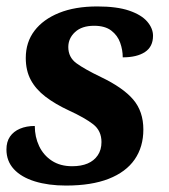

<svg xmlns="http://www.w3.org/2000/svg" viewBox="-24 -566 524 596"><path d="M181 10Q126 10 84 -3Q42 -16 19 -41Q-4 -66 -4 -102Q-4 -126 7 -142Q18 -158 38 -166.5Q58 -175 84 -175Q84 -141 97.5 -112.5Q111 -84 137 -67Q163 -50 200 -50Q228 -50 248 -58.5Q268 -67 279.5 -84Q291 -101 291 -125Q291 -160 265.5 -180Q240 -200 190 -223Q147 -243 117 -266Q87 -289 71.5 -318Q56 -347 56 -386Q56 -435 83 -470.5Q110 -506 159.5 -526Q209 -546 278 -546Q339 -546 377 -533Q415 -520 433 -499Q451 -478 451 -455Q451 -421 426 -404.5Q401 -388 357 -388Q357 -411 349 -433.5Q341 -456 321.5 -471Q302 -486 268 -486Q230 -486 209 -466.5Q188 -447 188 -420Q188 -388 213.5 -369.5Q239 -351 289 -327Q358 -294 389.5 -257Q421 -220 421 -164Q421 -110 394 -71Q367 -32 313.5 -11Q260 10 181 10Z"/></svg>

Font: Noto Serif
Style: Italic
Weight: 400
Italic angle: -12°
Designer: Monotype Design Team
Foundry: Monotype Imaging Inc.
Version: Version 2.013